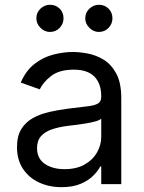

<svg xmlns="http://www.w3.org/2000/svg" viewBox="-20 -770 604 803"><path d="M237.2 12.8Q185.4 12.8 143.1 -6.9Q100.9 -26.6 76 -64.1Q51.1 -101.6 51.1 -154.8Q51.1 -201.7 69.6 -231Q88.1 -260.3 119 -277Q149.9 -293.7 187.3 -302Q224.8 -310.4 262.8 -315.3Q312.5 -321.7 343.6 -325.1Q374.6 -328.5 389 -336.6Q403.4 -344.8 403.4 -365.1V-367.9Q403.4 -420.5 374.8 -449.6Q346.2 -478.7 288.4 -478.7Q228.3 -478.7 194.2 -452.4Q160.2 -426.1 146.3 -396.3L66.8 -424.7Q88.1 -474.4 123.8 -502.3Q159.4 -530.2 201.9 -541.4Q244.3 -552.6 285.5 -552.6Q311.8 -552.6 346.1 -546.3Q380.3 -540.1 412.5 -521Q444.6 -501.8 465.9 -463.1Q487.2 -424.4 487.2 -359.4V0H403.4V-73.9H399.1Q390.6 -56.1 370.7 -35.9Q350.9 -15.6 317.8 -1.4Q284.8 12.8 237.2 12.8ZM250 -62.5Q299.7 -62.5 334 -82Q368.3 -101.6 385.8 -132.5Q403.4 -163.4 403.4 -197.4V-274.1Q398.1 -267.8 380.1 -262.6Q362.2 -257.5 339 -253.7Q315.7 -250 293.9 -247.3Q272 -244.7 258.5 -242.9Q225.9 -238.6 197.6 -229.2Q169.4 -219.8 152.2 -201.2Q134.9 -182.5 134.9 -150.6Q134.9 -106.9 167.4 -84.7Q199.9 -62.5 250 -62.5ZM188.9 -636.4Q166.5 -636.4 149.3 -653.6Q132.1 -670.8 132.1 -693.2Q132.1 -717.7 149.3 -733.8Q166.5 -750 188.9 -750Q213.4 -750 229.6 -733.8Q245.7 -717.7 245.7 -693.2Q245.7 -670.8 229.6 -653.6Q213.4 -636.4 188.9 -636.4ZM393.5 -636.4Q371.1 -636.4 353.9 -653.6Q336.6 -670.8 336.6 -693.2Q336.6 -717.7 353.9 -733.8Q371.1 -750 393.5 -750Q418 -750 434.1 -733.8Q450.3 -717.7 450.3 -693.2Q450.3 -670.8 434.1 -653.6Q418 -636.4 393.5 -636.4Z"/></svg>

Font: InterMG
Style: Regular
Weight: 400
Designer: Rasmus Andersson
Foundry: rsms
Version: Version 3.019;December 26, 2023;FontCreator 15.0.0.2955 64-b